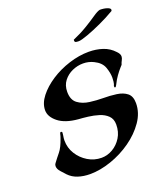

<svg xmlns="http://www.w3.org/2000/svg" viewBox="-120 -703 707 808"><g transform="rotate(-20 233.0 -299.0)"><path d="M146 19Q117 19 92.5 11Q68 3 51 -15Q44 -23 32 -36Q20 -49 20 -62Q20 -69 24 -74Q38 -93 52.5 -110.5Q67 -128 80 -166Q83 -174 85 -183.5Q87 -193 94 -189Q97 -188 94.5 -174Q92 -160 92 -151Q92 -118 109 -90.5Q126 -63 154 -46Q182 -29 215 -29Q241 -29 265 -43Q289 -57 304.5 -82Q320 -107 320 -140Q320 -165 305 -179.5Q290 -194 267.5 -201Q245 -208 220.5 -211Q196 -214 178 -215Q120 -220 89.5 -244.5Q59 -269 59 -298Q59 -329 82.5 -359Q106 -389 143.5 -413.5Q181 -438 226.5 -452.5Q272 -467 315 -467Q348 -467 377 -457.5Q406 -448 427 -425Q439 -413 439 -402Q439 -394 434.5 -386Q430 -378 427 -368Q427 -368 418 -358Q409 -348 397.5 -332Q386 -316 377 -297Q373 -288 369 -288Q366 -288 366 -293Q366 -297 369 -303Q370 -306 371 -313.5Q372 -321 372 -331Q372 -352 363 -377.5Q354 -403 323 -418Q301 -429 276 -429Q251 -429 227.5 -418.5Q204 -408 188.5 -388Q173 -368 173 -339Q173 -303 194.5 -287Q216 -271 247 -267Q278 -263 304 -263Q337 -263 365.5 -259Q394 -255 411.5 -241Q429 -227 429 -196Q429 -153 402 -114Q375 -75 332.5 -45Q290 -15 240.5 2Q191 19 146 19ZM292 -523Q281 -523 277 -525Q273 -527 274 -536Q309 -551 338 -568.5Q367 -586 388 -600.5Q409 -615 420 -617Q439 -617 453 -612Q467 -607 466 -600Q466 -595 460 -593Q435 -578 399.5 -561.5Q364 -545 333.5 -534Q303 -523 292 -523Z"/></g></svg>

Font: Tapestry
Style: Regular
Weight: 400
Designer: Robert E. Leuschke
Foundry: Robert E. Leuschke
Version: Version 1.010; ttfautohint (v1.8.4.7-5d5b)